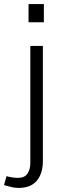

<svg xmlns="http://www.w3.org/2000/svg" viewBox="-63 -715 319 949"><path d="M78.1 -605V-694.8H153.8V-605ZM28.8 213.9Q14.2 213.9 -3.7 210.2Q-21.5 206.5 -32.2 203.1L-43 199.2L-30.8 155.8Q-1 164.1 26.9 164.1Q58.6 164.1 72.8 143.1Q86.9 122.1 86.9 91.8V-487.8H148.9V81.1Q148.9 142.6 118.9 178.2Q88.9 213.9 28.8 213.9Z"/></svg>

Font: HK Grotesk Light
Style: Regular
Weight: 300
Designer: Alfredo Marco Pradil and Stefan Peev
Foundry: Hanken Design Co.
Version: Version 1.045;PS 001.045;hotconv 1.0.88;makeotf.lib2.5.64775